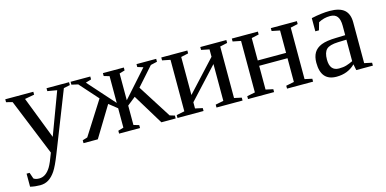

<svg xmlns="http://www.w3.org/2000/svg" viewBox="-67 -830 2827 1407"><g transform="rotate(-15 1346.0 -126.5)"><path d="M97.2 215.8Q59.1 215.8 22 207V107.9H44.9L61 154.8Q76.2 166 103 166Q128.4 166 149.9 151.4Q171.4 136.7 189.2 107.9Q207 79.1 233.9 4.9L59.1 -424.8L12.2 -437V-459H225.1V-437L152.8 -423.8L276.9 -103L397 -424.8L325.2 -437V-459H496.1V-437L448.2 -426.8L269 28.8Q237.3 109.4 213.9 144.5Q190.4 179.7 162.1 197.8Q133.8 215.8 97.2 215.8Z M794.4 -181.2 731.9 -231 591.3 0H482.9V-22L520 -33.2L681.2 -286.6L557.1 -425.8L507.8 -437V-459H657.2V-437L614.3 -423.8L794.4 -221.7V-424.8L752.9 -437V-459H911.6V-437L870.6 -424.8V-221.7L1050.8 -423.8L1007.8 -437V-459H1157.2V-437L1107.9 -425.8L983.9 -286.6L1145 -33.2L1182.1 -22V0H1073.7L933.1 -231L870.6 -181.2V-34.2L911.6 -22V0H752.9V-22L794.4 -34.2Z M1256.8 -424.8 1195.8 -437V-459H1393.6V-437L1337.9 -424.8V-136.2L1552.7 -368.7V-424.8L1491.7 -437V-459H1689.5V-437L1633.8 -424.8V-34.2L1689.5 -22V0H1491.7V-22L1552.7 -34.2V-313.5L1337.9 -81.1V-34.2L1393.6 -22V0H1195.8V-22L1256.8 -34.2Z M1792 -424.8 1731 -437V-459H1928.7V-437L1873 -424.8V-254.9H2087.9V-424.8L2026.9 -437V-459H2224.6V-437L2168.9 -424.8V-34.2L2224.6 -22V0H2026.9V-22L2087.9 -34.2V-214.4H1873V-34.2L1928.7 -22V0H1731V-22L1792 -34.2Z M2475.1 -469.2Q2550.3 -469.2 2585.7 -438.5Q2621.1 -407.7 2621.1 -344.2V-34.2L2678.2 -22V0H2552.2L2543 -45.9Q2487.3 9.8 2400.9 9.8Q2283.2 9.8 2283.2 -127Q2283.2 -172.9 2301 -202.9Q2318.8 -232.9 2357.9 -248.8Q2397 -264.6 2471.2 -266.1L2540 -268.1V-339.8Q2540 -387.2 2522.7 -409.7Q2505.4 -432.1 2469.2 -432.1Q2420.4 -432.1 2379.9 -409.2L2363.3 -352.1H2335.9V-452.1Q2415 -469.2 2475.1 -469.2ZM2540 -233.9 2476.1 -231.9Q2410.6 -229.5 2387.5 -206.5Q2364.3 -183.6 2364.3 -129.9Q2364.3 -43.9 2434.1 -43.9Q2467.3 -43.9 2491.5 -51.5Q2515.6 -59.1 2540 -70.8Z"/></g></svg>

Font: Tinos
Style: Regular
Weight: 400
Designer: Steve Matteson
Foundry: Monotype Imaging Inc.
Version: Version 1.23